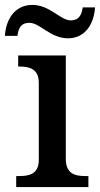

<svg xmlns="http://www.w3.org/2000/svg" viewBox="-45 -762 407 782"><path d="M232 -606C303 -606 338 -666 342 -732H292C288 -705 279 -679 243 -679C201 -679 158 -742 87 -742C15 -742 -21 -683 -25 -616H26C30 -643 37 -669 75 -669C118 -669 160 -606 232 -606ZM21 0H315V-45H302C261 -45 223 -54 223 -115V-536H29V-491H34C74 -491 113 -482 113 -425V-111C113 -53 74 -45 34 -45H21Z"/></svg>

Font: Noto Serif Thai Medium
Style: Regular
Weight: 500
Designer: Monotype Design Team
Foundry: Monotype Imaging Inc.
Version: Version 1.901;PS 001.901;hotconv 1.0.88;makeotf.lib2.5.64775